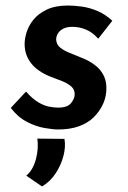

<svg xmlns="http://www.w3.org/2000/svg" viewBox="-20 -459 464 694"><path d="M190 9Q171 9 140 3.5Q109 -2 76.5 -19Q44 -36 19 -69L74 -128Q97 -102 118 -89.5Q139 -77 157.5 -73.5Q176 -70 190 -70Q224 -70 237 -86.5Q250 -103 250 -118Q250 -136 237 -147Q224 -158 204 -166Q184 -174 162 -182Q115 -201 92 -231Q69 -261 69 -300Q69 -320 76.5 -343.5Q84 -367 101.5 -388.5Q119 -410 149.5 -424.5Q180 -439 226 -439Q250 -439 277.5 -435Q305 -431 333 -419Q361 -407 386 -384L335 -319Q315 -342 291 -352Q267 -362 242 -362Q221 -362 208 -355Q195 -348 189 -337.5Q183 -327 183 -316Q184 -298 197.5 -287Q211 -276 231.5 -268Q252 -260 273 -251Q302 -240 323.5 -223.5Q345 -207 356 -183.5Q367 -160 364 -127Q362 -102 350 -78Q338 -54 317.5 -34Q297 -14 265 -2.5Q233 9 190 9ZM132 215 75 176Q99 156 109.5 117.5Q120 79 115 42L213 43Q218 71 209.5 104Q201 137 181.5 167Q162 197 132 215Z"/></svg>

Font: Josefin Sans Thin SemiBold
Style: Italic
Weight: 600
Italic angle: -7°
Version: Version 2.000